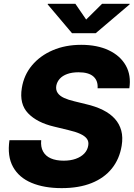

<svg xmlns="http://www.w3.org/2000/svg" viewBox="-20 -971 700 1001"><path d="M301.3 9.8Q210.4 9.8 144.8 -17.6Q79.1 -44.9 48.1 -100.6Q17.1 -156.2 29.3 -240.2H194.8Q191.4 -205.1 204.6 -181.2Q217.8 -157.2 245.1 -145.3Q272.5 -133.3 312 -133.3Q347.7 -133.3 375 -143.1Q402.3 -152.8 419.2 -170.4Q436 -188 439.9 -211.4Q443.8 -232.4 433.3 -247.1Q422.9 -261.7 398.7 -272.9Q374.5 -284.2 335.9 -293L261.7 -311Q172.9 -332 126.5 -380.4Q80.1 -428.7 93.8 -512.2Q104.5 -579.6 146.7 -630.1Q189 -680.7 254.9 -709Q320.8 -737.3 403.3 -737.3Q487.3 -737.3 547.4 -708.7Q607.4 -680.2 636 -629.2Q664.6 -578.1 654.3 -510.7H488.8Q491.7 -550.3 466.8 -572.3Q441.9 -594.2 389.6 -594.2Q355.5 -594.2 330.6 -585.2Q305.7 -576.2 291.5 -560.3Q277.3 -544.4 273.4 -523.9Q270 -502 280.8 -486.3Q291.5 -470.7 314 -460.4Q336.4 -450.2 367.7 -442.9L427.7 -428.2Q478.5 -416.5 516.6 -397.5Q554.7 -378.4 578.9 -351.6Q603 -324.7 612.3 -289.8Q621.6 -254.9 614.3 -210.9Q603 -142.1 563.2 -92.5Q523.4 -43 457.5 -16.6Q391.6 9.8 301.3 9.8ZM373 -951.2 429.2 -869.1 512.2 -951.2H656.2L655.8 -948.2L479 -797.9H355.5L228.5 -948.2L229.5 -951.2Z"/></svg>

Font: Inter ExtraBold
Style: Italic
Weight: 800
Italic angle: -9.3988°
Designer: Rasmus Andersson
Foundry: rsms
Version: Version 4.001;git-66647c0bb